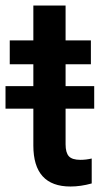

<svg xmlns="http://www.w3.org/2000/svg" viewBox="-32 -677 384 707"><path d="M209.5 -656.7V-528.3H302.7V-440.4H209.5V-359.9H314.9V-276.9H209.5V-145.5Q209.5 -115.2 221.4 -101.8Q233.4 -88.4 264.2 -88.4Q284.7 -88.4 305.7 -93.3V-1.5Q265.1 9.8 227.5 9.8Q90.8 9.8 90.8 -141.1V-276.9H-11.7V-359.9H90.8V-440.4H3.9V-528.3H90.8V-656.7Z"/></svg>

Font: Roboto Medium
Style: Regular
Weight: 500
Designer: Google
Version: Version 2.134; 2016; ttfautohint (v1.6)